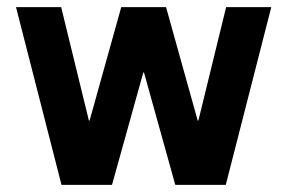

<svg xmlns="http://www.w3.org/2000/svg" viewBox="-20 -520 808 540"><path d="M385 -316H383L295 0H153L25 -500H152L230 -181H232L321 -500H447L536 -181H538L616 -500H743L615 0H473Z"/></svg>

Font: Quantico
Style: Bold
Weight: 700
Designer: Matt Desmond
Foundry: MADtype
Version: Version 2.002